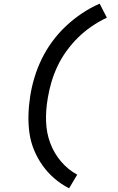

<svg xmlns="http://www.w3.org/2000/svg" viewBox="-20 -861 640 1042"><path d="M355 161Q312 139 276 108Q240 77 212.5 39Q185 1 166 -44Q147 -89 140 -138Q133 -187 134.5 -238Q136 -289 144 -340Q152 -391 167.5 -442Q183 -493 207 -542Q231 -591 264 -636Q297 -681 337.5 -719Q378 -757 424 -788Q470 -819 521 -841L560 -765Q517 -745 477 -717.5Q437 -690 403 -656.5Q369 -623 340.5 -583.5Q312 -544 292 -501.5Q272 -459 259 -415Q246 -371 239 -327V-326Q228 -264 230 -202Q232 -140 252.5 -85Q273 -30 310.5 14.5Q348 59 399 87Z"/></svg>

Font: Iosevka Aile Medium Oblique
Style: Regular
Weight: 500
Italic angle: -9°
Designer: Belleve Invis
Foundry: Belleve Invis
Version: Version 31.1.0; ttfautohint (v1.8.4)